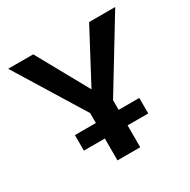

<svg xmlns="http://www.w3.org/2000/svg" viewBox="-149 -800 935 943"><g transform="rotate(-30 318.5 -329.0)"><path d="M384 -212H501V-124H384V0H255V-124H136V-212H255V-268L15 -658H157L319 -366L474 -658H622L384 -267Z"/></g></svg>

Font: Ysabeau Infant
Style: Bold
Weight: 700
Designer: Christian Thalmann (Catharsis Fonts)
Version: Version 0.003